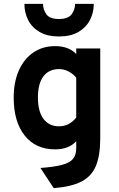

<svg xmlns="http://www.w3.org/2000/svg" viewBox="-20 -762 618 995"><path d="M258.5 213 189.5 108.5Q262.5 103 302.8 92Q343 81 359 60.5Q375 40 375 7V-30Q336.5 12 265 12Q165 12 108 -59.5Q51 -131 51 -256Q51 -337 77.8 -397Q104.5 -457 152.8 -490Q201 -523 266 -523Q336 -523 375 -482V-511H499.5V-46Q499.5 44.5 476.5 98.8Q453.5 153 400.8 179.5Q348 206 258.5 213ZM285.5 -107.5Q339.5 -107.5 375 -153V-359Q360.5 -378.5 336.2 -391.2Q312 -404 287 -404Q233 -404 204.8 -366.2Q176.5 -328.5 176.5 -256Q176.5 -185.5 205 -146.5Q233.5 -107.5 285.5 -107.5ZM285.5 -573Q225.5 -573 185.5 -596.2Q145.5 -619.5 126 -658Q106.5 -696.5 106.5 -742H203Q203 -712 220.5 -687.8Q238 -663.5 285.5 -663.5Q333 -663.5 351 -687.8Q369 -712 369 -742H466Q466 -696.5 446 -658Q426 -619.5 386 -596.2Q346 -573 285.5 -573Z"/></svg>

Font: Overpass
Style: Bold
Weight: 700
Designer: Delve Withrington, Dave Bailey, Thomas Jockin
Foundry: Delve Fonts LLC
Version: Version 4.000; ttfautohint (v1.8.3)